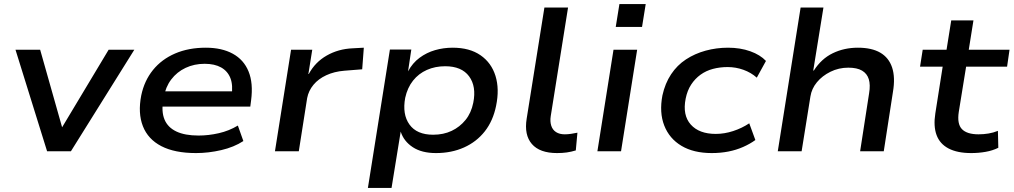

<svg xmlns="http://www.w3.org/2000/svg" viewBox="-20 -742 4973 942"><path d="M211 0 56 -498H177L286 -113H282L513 -498H639L328 0Z M942 9Q837 9 771.5 -25Q706 -59 681 -123Q656 -187 673 -274Q688 -346 730.5 -398.5Q773 -451 839 -479.5Q905 -508 990 -508Q1068 -508 1122 -478.5Q1176 -449 1199.5 -391.5Q1223 -334 1212 -250L1208 -219H754L765 -294H1140L1116 -271Q1124 -324 1110.5 -358.5Q1097 -393 1065 -411Q1033 -429 984 -429Q933 -429 890.5 -409Q848 -389 820 -352Q792 -315 783 -263L781 -252Q771 -195 787 -156Q803 -117 845 -97Q887 -77 954 -77Q1003 -77 1053.5 -88.5Q1104 -100 1147 -126L1174 -50Q1128 -20 1065.5 -5.5Q1003 9 942 9Z M1329 0 1408 -498H1512L1493 -379H1495Q1526 -437 1583 -469.5Q1640 -502 1710 -505L1765 -508L1757 -402L1669 -395Q1620 -391 1581 -373Q1542 -355 1518 -326Q1494 -297 1487 -261L1446 0Z M1785 180 1893 -499H1998L1982 -392Q2004 -433 2038.5 -458.5Q2073 -484 2114.5 -496Q2156 -508 2201 -508Q2284 -508 2337.5 -471Q2391 -434 2411 -369.5Q2431 -305 2414 -223Q2399 -149 2358.5 -97.5Q2318 -46 2256.5 -18.5Q2195 9 2119 9Q2049 9 2005 -20Q1961 -49 1946 -96V-97L1901 180ZM2105 -81Q2156 -81 2196 -100Q2236 -119 2264 -153.5Q2292 -188 2302 -238Q2318 -318 2281.5 -367.5Q2245 -417 2164 -417Q2115 -417 2074.5 -399Q2034 -381 2006.5 -346.5Q1979 -312 1968 -262Q1953 -181 1989 -131Q2025 -81 2105 -81Z M2713 9Q2628 9 2589.5 -35.5Q2551 -80 2564 -160L2651 -705H2767L2682 -172Q2678 -146 2684.5 -125.5Q2691 -105 2708 -94Q2725 -83 2751 -83Q2766 -83 2782.5 -85.5Q2799 -88 2813 -91L2805 -4Q2782 3 2760.5 6Q2739 9 2713 9Z M3001 -610 3019 -722H3148L3130 -610ZM2911 0 2990 -498H3106L3027 0Z M3472 9Q3383 9 3323.5 -26.5Q3264 -62 3239 -126Q3214 -190 3230 -274Q3243 -333 3272.5 -377.5Q3302 -422 3345.5 -450.5Q3389 -479 3442 -493.5Q3495 -508 3552 -508Q3612 -508 3661 -490.5Q3710 -473 3738 -443L3693 -361Q3665 -386 3627.5 -399.5Q3590 -413 3550 -413Q3512 -413 3478 -404Q3444 -395 3417 -375.5Q3390 -356 3371 -327Q3352 -298 3344 -258Q3328 -177 3369 -131Q3410 -85 3492 -85Q3534 -85 3577 -99Q3620 -113 3656 -137L3686 -55Q3660 -36 3626 -21Q3592 -6 3553.5 1.5Q3515 9 3472 9Z M3796 0 3908 -705H4020L3970 -396H3973Q4010 -454 4066 -481Q4122 -508 4189 -508Q4257 -508 4299 -483.5Q4341 -459 4357 -410.5Q4373 -362 4361 -291L4316 0H4200L4244 -284Q4251 -326 4242.5 -353.5Q4234 -381 4209.5 -395.5Q4185 -410 4142 -410Q4095 -410 4054.5 -390Q4014 -370 3988 -338.5Q3962 -307 3956 -268L3913 0Z M4745 9Q4677 9 4634 -13.5Q4591 -36 4575 -79.5Q4559 -123 4569 -186L4605 -415H4494L4507 -498H4624L4647 -642H4756L4733 -498H4933L4921 -415H4720L4684 -193Q4675 -134 4699.5 -108.5Q4724 -83 4781 -83Q4806 -83 4830 -87Q4854 -91 4876 -100L4878 -17Q4850 -3 4815.5 3Q4781 9 4745 9Z"/></svg>

Font: Nunito Sans 7pt SemiExpanded SemiBold
Style: Italic
Weight: 600
Width: 6
Italic angle: -9°
Designer: Vernon Adams
Foundry: Vernon Adams
Version: Version 3.101;gftools[0.9.27]